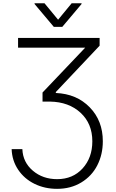

<svg xmlns="http://www.w3.org/2000/svg" viewBox="-20 -964 726 1199"><path d="M257.8 -943.8 342.8 -840.8 427.7 -943.8H489.3V-939L369.1 -796.4H315.9L195.8 -939V-943.8ZM52.7 -32.7H119.6Q123 49.3 185.3 102.1Q247.6 154.8 336.9 154.8Q434.6 154.8 495.6 87.9Q556.6 21 556.6 -81.5Q556.6 -191.9 483.2 -259.8Q409.7 -327.6 292.5 -329.6H245.6V-386.2L512.2 -666.5H92.8V-727.1H602.1V-678.7L328.6 -389.2V-383.3Q458.5 -377.9 540.3 -293.9Q622.1 -210 622.1 -82Q622.1 1 587.6 68.4Q553.2 135.7 487.5 175.5Q421.9 215.3 336.4 215.3Q259.3 215.3 195.6 184.1Q131.8 152.8 93.5 95.9Q55.2 39.1 52.7 -32.7Z"/></svg>

Font: Interop Light
Style: Regular
Weight: 300
Designer: Rasmus Andersson, Google, Jang Haemin
Foundry: jhaemin
Version: Version 1.007